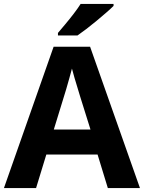

<svg xmlns="http://www.w3.org/2000/svg" viewBox="-20 -954 730 974"><path d="M527 0 475 -170H215L163 0H0L252 -717H437L690 0ZM387 -463Q382 -480 374 -506Q366 -532 358 -559Q350 -586 345 -606Q340 -586 331.5 -556.5Q323 -527 315.5 -500.5Q308 -474 304 -463L253 -297H439ZM556 -924Q542 -910 519 -890Q496 -870 469.5 -848Q443 -826 417.5 -806.5Q392 -787 373 -774H274V-787Q290 -806 311.5 -831.5Q333 -857 354 -884.5Q375 -912 389 -934H556Z"/></svg>

Font: Noto Sans Sinhala UI
Style: Bold
Weight: 700
Designer: Jelle Bosma - Monotype Design Team
Foundry: Monotype Imaging Inc.
Version: Version 2.006; ttfautohint (v1.8.4.7-5d5b)